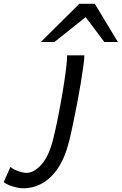

<svg xmlns="http://www.w3.org/2000/svg" viewBox="-180 -786 654 1033"><path d="M181.2 -488.3H273.9Q273.9 -469.7 268.3 -428.7Q262.7 -387.7 253.9 -334.7Q245.1 -281.7 234.1 -225.3Q223.1 -168.9 212.6 -118.2Q202.1 -67.4 193.4 -32.2Q170.9 60.5 132.6 117.7Q94.2 174.8 45.9 200.9Q-2.4 227.1 -55.7 227.1Q-69.3 227.1 -89.1 222.9Q-108.9 218.8 -128.4 211.2Q-147.9 203.6 -160.2 193.8L-123.5 111.8Q-110.4 124.5 -83.5 134.3Q-56.6 144 -36.1 144Q2.9 144 43.2 98.9Q83.5 53.7 106 -37.6Q119.6 -91.8 132.8 -158.4Q146 -225.1 157 -290.8Q168 -356.4 174.6 -409.2Q181.2 -461.9 181.2 -488.3ZM112.8 -560.1H39.6L247.1 -765.6H330.1L454.1 -560.1H381.3L280.8 -693.8Z"/></svg>

Font: Andika
Style: Italic
Weight: 400
Italic angle: -14°
Designer: Victor Gaultney, Annie Olsen, Julie Remington, Don Collingsworth, Eric Hays, Becca Hirsbrunner
Foundry: SIL International
Version: Version 6.101